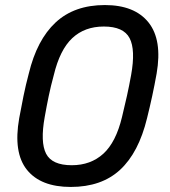

<svg xmlns="http://www.w3.org/2000/svg" viewBox="-20 -730 673 760"><path d="M260 10Q141 10 86.5 -58Q32 -126 56 -262Q64 -306 73 -350Q82 -394 94 -439Q126 -572 200 -641Q274 -710 395 -710Q513 -710 568 -641Q623 -572 600 -439Q592 -394 582.5 -350Q573 -306 562 -262Q529 -126 455.5 -58Q382 10 260 10ZM264 -76Q339 -76 389 -121.5Q439 -167 463 -267Q474 -312 482.5 -350.5Q491 -389 499 -433Q517 -533 493 -579Q469 -625 391 -625Q315 -625 266 -579Q217 -533 193 -433Q181 -389 173 -350.5Q165 -312 157 -267Q139 -167 162.5 -121.5Q186 -76 264 -76Z"/></svg>

Font: Lubike
Style: Italic
Weight: 400
Italic angle: -12°
Foundry: Honoka55
Version: Version 1.000;July 22, 2022;FontCreator 14.0.0.2862 64-bit